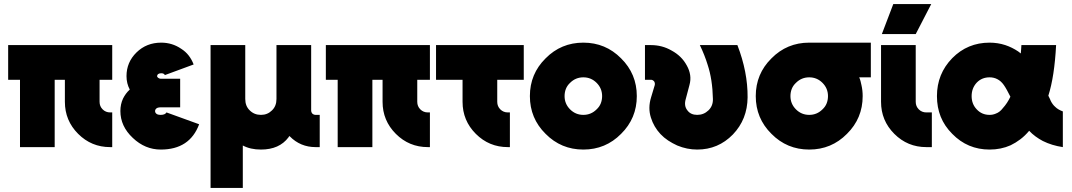

<svg xmlns="http://www.w3.org/2000/svg" viewBox="-20 -721 5254 941"><path d="M20 -500V-330H78V0H248V-330H298V-222Q298 -130 363 -65Q428 0 520 0H530V-170H520Q498 -170 483 -185Q468 -200 468 -222V-330H530V-500Z M863 -335H768Q762 -335 756 -339Q750 -343 750 -348Q750 -354 755 -358Q761 -362 770 -362Q784 -362 788 -353L929 -405Q920 -429 905 -448.5Q890 -468 868 -482Q824 -512 770 -512Q698 -512 649 -464Q600 -416 600 -348Q600 -312 616 -282Q605 -272 597 -261Q589 -250 583 -238Q570 -210 570 -177Q570 -102 631 -45Q691 12 768 12Q910 12 956 -112L796 -170Q789 -158 768 -158Q752 -158 746 -164Q740 -169 740 -177Q740 -183 744 -187Q750 -195 768 -195H863Z M1259 12Q1349 12 1394 -48Q1395 -50 1396 -51.5Q1397 -53 1398 -54Q1399 -54 1399 -53.5Q1399 -53 1400 -53Q1452 0 1527 0H1547V-158H1527Q1518 -158 1511 -164Q1505 -171 1505 -180V-500H1335V-236Q1335 -201 1313 -180Q1291 -158 1259 -158Q1226 -158 1204 -180Q1182 -201 1182 -236V-500H1012V200H1170V-8Q1207 12 1259 12Z M1577 -500V-330H1635V0H1805V-330H1855V-222Q1855 -130 1920 -65Q1985 0 2077 0H2087V-170H2077Q2055 -170 2040 -185Q2025 -200 2025 -222V-330H2087V-500Z M2117 -500V-330H2247V-222Q2247 -130 2312 -65Q2377 0 2469 0H2479V-170H2469Q2447 -170 2432 -185Q2417 -200 2417 -222V-330H2547V-500Z M2839 -512Q2730 -512 2654 -435Q2577 -359 2577 -250Q2577 -141 2654 -65Q2730 12 2839 12Q2948 12 3024 -65Q3101 -141 3101 -250Q3101 -359 3024 -435Q2948 -512 2839 -512ZM2839 -342Q2877 -342 2904 -315Q2931 -288 2931 -250Q2931 -231 2924.5 -214.5Q2918 -198 2904 -185Q2877 -158 2839 -158Q2801 -158 2774 -185Q2747 -212 2747 -250Q2747 -269 2753.5 -285.5Q2760 -302 2774 -315Q2801 -342 2839 -342Z M3141 -500V-330H3171Q3179 -330 3186 -322Q3191 -314 3189 -304L3171 -244Q3155 -192 3170 -145Q3177 -122 3189 -101.5Q3201 -81 3217 -64Q3234 -46 3254.5 -32.5Q3275 -19 3299 -8Q3323 2 3347.5 7Q3372 12 3397 12Q3500 12 3572 -62Q3643 -136 3644 -244Q3645 -368 3594 -500H3410Q3422 -475 3431.5 -451Q3441 -427 3448 -404Q3460 -368 3466.5 -326Q3473 -284 3474 -236Q3475 -202 3452 -180Q3429 -158 3397 -158Q3365 -158 3349 -180Q3331 -202 3341 -236L3359 -304Q3366 -329 3362.5 -353Q3359 -377 3346 -400Q3333 -424 3314.5 -442Q3296 -460 3272 -473Q3248 -487 3222.5 -493.5Q3197 -500 3171 -500Z M3946 -512Q3837 -512 3761 -435Q3684 -359 3684 -250Q3684 -141 3761 -65Q3837 12 3946 12Q4055 12 4131 -65Q4208 -141 4208 -250Q4208 -264 4206.5 -277.5Q4205 -291 4202 -304Q4200 -314 4197.5 -323.5Q4195 -333 4191 -342H4248V-512ZM3946 -342Q3984 -342 4011 -315Q4038 -288 4038 -250Q4038 -231 4031.5 -214.5Q4025 -198 4011 -185Q3984 -158 3946 -158Q3908 -158 3881 -185Q3854 -212 3854 -250Q3854 -269 3860.5 -285.5Q3867 -302 3881 -315Q3908 -342 3946 -342Z M4298 -500V-222Q4298 -130 4363 -65Q4428 0 4520 0H4547V-170H4520Q4498 -170 4483 -185Q4468 -200 4468 -222V-500ZM4302 -554H4468L4544 -701H4358Z M4830 -512Q4722 -512 4647 -436Q4572 -359 4572 -250Q4572 -195 4590.5 -149Q4609 -103 4647 -65Q4722 12 4830 12Q4886 12 4933 -9Q4958 -21 4981 -38.5Q5004 -56 5024 -80Q5038 -65 5055 -52.5Q5072 -40 5091 -30Q5113 -19 5137.5 -11.5Q5162 -4 5189 0V-175Q5178 -179 5168.5 -184.5Q5159 -190 5152 -197Q5145 -203 5139.5 -210.5Q5134 -218 5130 -226Q5129 -229 5126 -235.5Q5123 -242 5118 -252Q5133 -299 5142.5 -361Q5152 -423 5156 -500H4986Q4985 -488 4984.5 -478Q4984 -468 4983 -459Q4980 -462 4976.5 -464Q4973 -466 4970 -469Q4940 -489 4907 -500Q4870 -512 4830 -512ZM4830 -342Q4851 -342 4868 -333Q4886 -324 4900 -304Q4907 -294 4915 -279.5Q4923 -265 4932 -247Q4925 -232 4915.5 -217.5Q4906 -203 4895 -191Q4880 -171 4860 -164Q4853 -161 4845.5 -159.5Q4838 -158 4830 -158Q4792 -158 4767 -185Q4742 -211 4742 -250Q4742 -289 4767 -316Q4792 -342 4830 -342Z"/></svg>

Font: Unageo
Style: Black
Weight: 900
Designer: Richard Sepsi
Foundry: Richard Sepsi
Version: Version 2.000